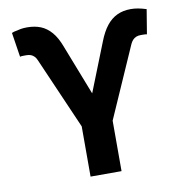

<svg xmlns="http://www.w3.org/2000/svg" viewBox="-80 -794 841 871"><g transform="rotate(-10 340.0 -358.5)"><path d="M267.5 -231.4 124 -560.6Q119.7 -571.2 112.9 -578.6Q106 -585.9 97.1 -589.4Q88.2 -592.8 76.3 -592.8H65.9Q59.9 -592.8 54.1 -592.4Q48.3 -592 46.9 -591.2L29.5 -703.7L39.7 -707.5Q59 -712.3 72.1 -714.6Q85.2 -716.8 101 -716.8Q135.8 -716.8 163.1 -706Q190.4 -695.2 212.6 -669.7Q234.7 -644.1 251 -599.7L340.3 -370.6L429.4 -595.3Q445.7 -637.3 466.8 -664Q487.9 -690.8 515.5 -703.8Q543 -716.8 578.4 -716.8Q595 -716.8 611.7 -713.8Q628.4 -710.8 650 -704.1L631.4 -591.2Q630 -592 624.5 -592.4Q618.9 -592.8 612.4 -592.8H602.5Q591.1 -592.8 581.9 -589.1Q572.7 -585.3 566 -578Q559.4 -570.7 554.7 -560.6L410.2 -232.5V0H267.5Z"/></g></svg>

Font: WEMIX Pretendard Variable
Style: Regular
Weight: 400
Designer: Base glyphs from Inter by Rasmus Andersson; Hangeul glyphs from Noto Sans CJK(Source Han Sans) by Jang Soo-young and Kan
Foundry: Kil Hyung-jin
Version: Version 1.000;Glyphs 3.2 (3208)